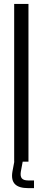

<svg xmlns="http://www.w3.org/2000/svg" viewBox="-20 -820 216 974"><path d="M51.9 0V-800H124.4V0ZM152.5 134.4H123.3Q76 134.4 56 114.2Q35.9 93.9 42.9 51.3L52.5 0H95.1L85.6 51.3Q82.1 74.4 90.9 84.9Q99.7 95.4 123.3 95.4H152.5Z"/></svg>

Font: Big Shoulders Display SC Thin
Style: Regular
Weight: 100
Designer: Patric King
Foundry: XO Type Co
Version: Version 2.002